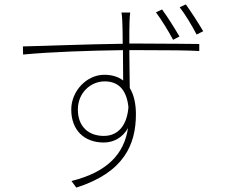

<svg xmlns="http://www.w3.org/2000/svg" viewBox="-20 -820 1040 873"><path d="M904 -678C880 -719 847 -769 825 -800L797 -787C822 -755 852 -705 874 -663ZM796 -654C774 -692 740 -746 717 -777L689 -764C713 -732 746 -679 767 -639ZM452 -202C384 -202 334 -243 334 -322C334 -398 392 -450 456 -450C513 -450 555 -418 564 -333C558 -254 520 -202 452 -202ZM568 -622C568 -664 568 -702 569 -724C569 -733 571 -757 572 -763H532C534 -756 536 -734 536 -724C537 -704 538 -665 538 -621C373 -619 185 -611 84 -609L85 -572C209 -584 389 -590 539 -592C539 -538 540 -483 540 -454C518 -471 489 -480 454 -480C374 -480 304 -406 304 -322C304 -228 363 -172 452 -172C496 -172 538 -194 562 -238C545 -122 470 -38 305 3L327 33C544 -36 598 -163 598 -301C598 -348 589 -389 570 -420C569 -465 569 -531 568 -592H617C759 -592 836 -591 886 -588V-620C847 -620 754 -622 616 -622Z"/></svg>

Font: Noto Sans Japanese Thin
Style: Regular
Weight: 100
Designer: Ryoko NISHIZUKA (kana & ideographs); Paul D. Hunt (Latin, Greek & Cyrillic); Wenlong ZHANG (bopomofo); Sandoll Communica
Foundry: Adobe Systems Incorporated
Version: Version 1.000;PS 1;hotconv 1.0.78;makeotf.lib2.5.61930